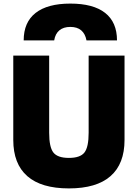

<svg xmlns="http://www.w3.org/2000/svg" viewBox="-20 -1040 768 1070"><path d="M372 -1020Q500 -1020 566 -968Q632 -916 632 -815H462Q455 -852 432.5 -871Q410 -890 372 -890Q334 -890 311 -871Q288 -852 282 -815H112Q112 -916 178.5 -968Q245 -1020 372 -1020ZM364 10Q210 10 132 -58.5Q54 -127 54 -260V-730H254V-300Q254 -220 277.5 -190Q301 -160 364 -160Q427 -160 450.5 -190Q474 -220 474 -300V-730H674V-260Q674 -127 596 -58.5Q518 10 364 10Z"/></svg>

Font: M PLUS 1 Black
Style: Regular
Weight: 900
Designer: Coji Morishita
Foundry: UNDERFOREST DESIGN
Version: Version 1.001